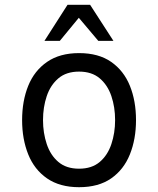

<svg xmlns="http://www.w3.org/2000/svg" viewBox="-20 -761 658 799"><path d="M309 -540Q390 -540 442.5 -503.5Q495 -467 520.5 -404Q546 -341 546 -261Q546 -182 520.5 -118.5Q495 -55 442.5 -18.5Q390 18 309 18Q229 18 176 -18.5Q123 -55 97.5 -118.5Q72 -182 72 -261Q72 -341 97.5 -404Q123 -467 176 -503.5Q229 -540 309 -540ZM309 -463Q256 -463 223 -435Q190 -407 174.5 -361Q159 -315 159 -261Q159 -208 174.5 -161.5Q190 -115 223 -87Q256 -59 309 -59Q362 -59 395 -87Q428 -115 443.5 -161.5Q459 -208 459 -261Q459 -315 443.5 -361Q428 -407 395 -435Q362 -463 309 -463ZM165 -591 261 -741H355L452 -591H389L308 -687L229 -591Z"/></svg>

Font: Fragment Mono
Style: Regular
Weight: 400
Monospace: yes
Designer: Wei Huang based on Nimbus Sans by URW Studio, based on Helvetica by Max Miedinger.
Foundry: Wei Huang
Version: Version 1.021; ttfautohint (v1.8.4.7-5d5b)